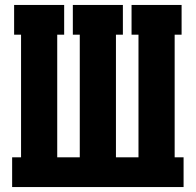

<svg xmlns="http://www.w3.org/2000/svg" viewBox="-20 -755 790 775"><path d="M29 0V-120H65V-615H37V-735H239V-615H211V-120H302V-615H274V-735H476V-615H448V-120H539V-615H511V-735H713V-615H685V-120H721V0Z"/></svg>

Font: Iosevka Etoile Heavy
Style: Regular
Weight: 900
Designer: Belleve Invis
Foundry: Belleve Invis
Version: Version 22.1.2; ttfautohint (v1.8.4)